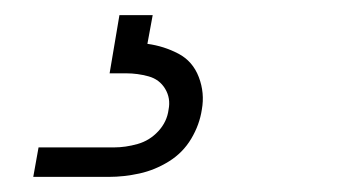

<svg xmlns="http://www.w3.org/2000/svg" viewBox="-20 -20 472 254"><path d="M24 214H124Q144 214 164.5 209.5Q185 205 203.5 193.5Q222 182 233 163.5Q244 145 247 125Q251 103 243 82Q235 61 216 51Q197 41 175 38L182 0H138L125 77H147Q162 77 176.5 81Q191 85 198.5 97.5Q206 110 203 125Q201 141 189.5 153.5Q178 166 162 170.5Q146 175 131 175H31Z"/></svg>

Font: Iosevka Sparkle XLtObl
Style: Regular
Weight: 200
Italic angle: -9°
Designer: Belleve Invis
Foundry: Belleve Invis
Version: Version 4.5.0; ttfautohint (v1.8.3)